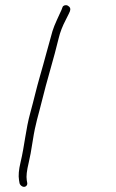

<svg xmlns="http://www.w3.org/2000/svg" viewBox="-20 -676 449 745"><path d="M85.7 34 83.8 23C81.4 8.3 83.9 -14.2 91.3 -44.4C96 -63.4 101.4 -92.5 107.4 -131.8C117.6 -198.2 129.5 -229.8 142 -282C160.8 -360.1 190 -452.9 207.8 -528.1C213.2 -550.8 222.3 -574.4 235.2 -599C239.8 -607.7 243.8 -615.7 247.2 -623L251.6 -633C254.7 -642.2 251.8 -649.2 243.1 -654C234.8 -658.5 225.4 -654.7 222.9 -649L218.8 -638C210.6 -619.2 190.2 -578.3 183.5 -554.9C165.5 -492.5 153.5 -443.7 134.7 -379.2C121.4 -333.7 110.9 -286.3 98 -240C79.4 -173.1 75.9 -113.4 59.5 -45.2C52.8 -17.4 50.9 5.3 53.8 23L55.7 34C57 41.9 65.2 49 73.2 49C81.1 49 87 41.9 85.7 34Z"/></svg>

Font: MewTooHand
Style: Lta
Weight: 400
Designer: Mew Too, Robert Jablonski
Version: Version 0.77